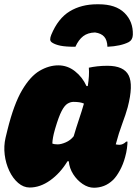

<svg xmlns="http://www.w3.org/2000/svg" viewBox="-20 -868 642 899"><path d="M253 -562Q296 -562 331 -534.5Q366 -507 385 -465H391Q399 -515 396 -551Q414 -555 436 -557.5Q458 -560 483 -560Q560 -560 582.5 -515Q605 -470 578 -366Q569 -333 552.5 -289Q536 -245 522 -192Q532 -190 539 -190Q556 -190 571 -205H577Q577 -194 574.5 -174Q572 -154 566 -133Q557 -99 541.5 -70.5Q526 -42 510 -26Q489 -6 466.5 2.5Q444 11 420 11Q393 11 367 -6.5Q341 -24 323 -52Q305 -80 302 -113H296Q262 -57 215 -23.5Q168 10 119 10Q90 10 65 -11.5Q40 -33 23.5 -68Q7 -103 2 -143.5Q-3 -184 6 -223L15 -260Q45 -381 83.5 -446Q122 -511 165.5 -536.5Q209 -562 253 -562ZM225 -196Q234 -192 250 -192Q266 -192 288 -201.5Q310 -211 325 -230Q337 -271 350 -309.5Q363 -348 373 -383Q356 -391 324 -391Q310 -391 296 -382.5Q282 -374 268.5 -348Q255 -322 239 -268L237 -261Q226 -223 225 -196ZM425 -716Q391 -715 369.5 -698.5Q348 -682 333 -649Q287 -649 263 -654Q239 -659 225 -668Q215 -674 215 -683.5Q215 -693 220 -705Q252 -782 306.5 -815Q361 -848 435 -848H442Q522 -848 563 -807.5Q604 -767 602 -705Q601 -681 583 -671Q546 -652 483 -649Q482 -680 468 -696Q454 -712 425 -716Z"/></svg>

Font: Recursive Sn Csl St XBk
Style: Italic
Weight: 1000
Italic angle: -15°
Version: Version 1.085;hotconv 1.1.0;makeotfexe 2.6.0; ttfautohint (v